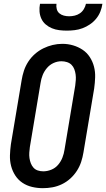

<svg xmlns="http://www.w3.org/2000/svg" viewBox="-20 -975 555 1003"><path d="M204 8Q175 8 147.5 1.5Q120 -5 97.5 -20Q75 -35 60 -58Q45 -81 38 -108Q31 -135 32 -164Q33 -193 37 -222L93 -556Q97 -581 105 -605.5Q113 -630 127.5 -652.5Q142 -675 162.5 -693Q183 -711 206.5 -722.5Q230 -734 255 -740Q280 -746 306 -746Q335 -746 362 -738Q389 -730 411.5 -715Q434 -700 449 -677Q464 -654 471 -627Q478 -600 477 -571Q476 -542 472 -513L416 -179Q412 -154 404 -129.5Q396 -105 381.5 -82.5Q367 -60 347 -42Q327 -24 303 -12.5Q279 -1 254 3.5Q229 8 204 8ZM206 -80Q227 -80 248 -88.5Q269 -97 283.5 -114Q298 -131 306 -151.5Q314 -172 317 -193L373 -528Q375 -543 376 -557.5Q377 -572 375 -586.5Q373 -601 368 -614Q363 -627 353.5 -636.5Q344 -646 330 -650.5Q316 -655 301 -655Q280 -655 260 -646Q240 -637 225.5 -620Q211 -603 203 -583Q195 -563 192 -542L136 -207Q134 -193 133 -178Q132 -163 134 -149Q136 -135 141 -122Q146 -109 155 -99Q164 -89 177.5 -84.5Q191 -80 206 -80ZM329 -815Q309 -815 289 -817.5Q269 -820 251 -827.5Q233 -835 218.5 -847.5Q204 -860 196 -877.5Q188 -895 186.5 -915Q185 -935 189 -955H275Q273 -941 276.5 -927.5Q280 -914 290 -905.5Q300 -897 313.5 -893.5Q327 -890 341 -890Q356 -890 370.5 -893.5Q385 -897 397.5 -905.5Q410 -914 418 -927.5Q426 -941 429 -955H515Q512 -934 504 -914Q496 -894 482 -877Q468 -860 449.5 -847.5Q431 -835 411 -827.5Q391 -820 370 -817.5Q349 -815 329 -815Z"/></svg>

Font: Iosevka Curly Slab SmBdObl
Style: Regular
Weight: 600
Italic angle: -9°
Monospace: yes
Designer: Belleve Invis
Foundry: Belleve Invis
Version: Version 11.0.0; ttfautohint (v1.8.3)